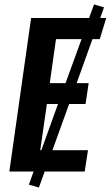

<svg xmlns="http://www.w3.org/2000/svg" viewBox="-20 -772 498 864"><path d="M429 -596H396L325 -398H379L365 -304H291L216 -96H376L361 0H181L155 72L110 59L131 0H22L120 -691H381L403 -752L448 -739L431 -691H458ZM275 -398 347 -596H232L204 -398ZM166 -96 241 -304H191L161 -96Z"/></svg>

Font: Fira Sans Extra Condensed Medium
Style: Italic
Weight: 500
Width: 3
Italic angle: -8°
Designer: Carrois Corporate & Edenspiekermann AG
Foundry: Carrois Corporate GbR & Edenspiekermann AG
Version: Version 4.203